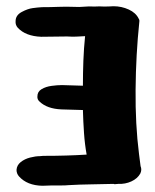

<svg xmlns="http://www.w3.org/2000/svg" viewBox="-20 -594 497 616"><path d="M195 -477Q174 -477 154 -476.5Q134 -476 112 -476Q62 -478 37 -505Q29 -514 30 -526Q30 -545 49.5 -555.5Q69 -566 85 -568Q99 -570 115 -571H117Q142 -571 167.5 -572Q193 -573 217 -572Q235 -571 249.5 -572.5Q264 -574 283 -573Q299 -574 314 -573Q329 -573 344 -574Q370 -574 393 -563.5Q416 -553 425 -534Q428 -530 427 -524Q416 -419 415 -306.5Q414 -194 426 -100Q427 -90 428.5 -80.5Q430 -71 431 -61Q436 -49 430 -37Q421 -21 401.5 -12Q382 -3 359 -4Q354 -4 348 -3L344 -4Q308 -3 271.5 -2.5Q235 -2 200 0Q191 1 176 1Q160 1 146 1Q132 1 116 2Q67 1 41 -28Q33 -37 33 -49Q34 -64 46.5 -74Q59 -84 76.5 -88.5Q94 -93 108 -93Q113 -93 119 -94H124Q158 -94 192.5 -95Q227 -96 258 -98Q252 -131 249.5 -167.5Q247 -204 246 -241L177 -243Q131 -245 107 -268Q99 -275 100 -285Q100 -300 113.5 -308Q127 -316 145.5 -318.5Q164 -321 179 -321L246 -319Q246 -360 247.5 -399.5Q249 -439 253 -478Q238 -477 224.5 -476.5Q211 -476 195 -477Z"/></svg>

Font: Nerko One
Style: Regular
Weight: 400
Designer: Nermin Kahrimanovic
Foundry: Nermin Kahrimanovic
Version: Version 1.101